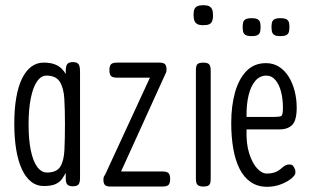

<svg xmlns="http://www.w3.org/2000/svg" viewBox="-20 -707 1197 739"><path d="M261 10Q245 10 239 3Q233 -4 233 -21V-42Q227 -30 219 -18.5Q211 -7 195 1Q179 9 148 9Q121 9 100 -7.5Q79 -24 64.5 -55Q50 -86 42.5 -130.5Q35 -175 35 -232Q35 -287 42.5 -330.5Q50 -374 64.5 -404Q79 -434 100 -450Q121 -466 148 -466Q174 -466 190.5 -459.5Q207 -453 217 -443Q227 -433 233 -422V-433Q233 -453 239 -460.5Q245 -468 261 -468Q271 -468 277 -464.5Q283 -461 285.5 -453.5Q288 -446 288 -433V-21Q288 -10 285.5 -3Q283 4 277 7Q271 10 261 10ZM161 -43Q198 -43 212 -65.5Q226 -88 228 -130Q230 -172 230 -230Q230 -286 227.5 -327.5Q225 -369 210 -392.5Q195 -416 159 -416Q138 -416 122.5 -393.5Q107 -371 98.5 -329Q90 -287 90 -228Q90 -170 98.5 -128.5Q107 -87 123 -65Q139 -43 161 -43Z M406 11Q390 11 384 5Q378 -1 378 -16Q378 -25 381.5 -30Q385 -35 388 -42L557 -408H431Q420 -408 413.5 -410.5Q407 -413 404 -419.5Q401 -426 401 -437Q401 -448 404 -454.5Q407 -461 413.5 -463.5Q420 -466 431 -466H593Q609 -466 615 -460Q621 -454 621 -439Q621 -432 619 -427.5Q617 -423 615 -419L446 -47H606Q617 -47 623.5 -44Q630 -41 632.5 -34.5Q635 -28 635 -17Q635 -7 632 -0.5Q629 6 622.5 8.5Q616 11 605 11Z M762 11Q752 11 745.5 8Q739 5 736.5 -1.5Q734 -8 734 -19V-437Q734 -448 736.5 -454.5Q739 -461 745.5 -463.5Q752 -466 763 -466Q774 -466 780 -463Q786 -460 788.5 -453.5Q791 -447 791 -435V-18Q791 -7 788.5 -0.5Q786 6 779.5 8.5Q773 11 762 11ZM762 -610Q748 -610 740 -614Q732 -618 728.5 -627Q725 -636 725 -650Q725 -664 728.5 -672Q732 -680 740.5 -683.5Q749 -687 763 -687Q777 -687 785 -683Q793 -679 796.5 -670.5Q800 -662 800 -647Q800 -634 796.5 -625.5Q793 -617 785 -613.5Q777 -610 762 -610Z M1008 12Q972 12 945.5 -6Q919 -24 902.5 -56.5Q886 -89 878 -134Q870 -179 870 -234Q870 -299 884.5 -351Q899 -403 928.5 -433.5Q958 -464 1004 -464Q1032 -464 1054 -450Q1076 -436 1091 -412Q1106 -388 1114 -357Q1122 -326 1122 -293Q1122 -244 1105 -226.5Q1088 -209 1056 -209H929Q927 -155 939 -117Q951 -79 969.5 -59Q988 -39 1007 -39Q1023 -39 1034 -42.5Q1045 -46 1052.5 -51Q1060 -56 1066 -61.5Q1072 -67 1078.5 -70.5Q1085 -74 1094 -74Q1102 -74 1106 -70.5Q1110 -67 1112 -62Q1116 -55 1116.5 -52Q1117 -49 1117 -42Q1117 -33 1101.5 -20Q1086 -7 1061 2.5Q1036 12 1008 12ZM929 -257H1036Q1056 -257 1062.5 -260.5Q1069 -264 1069 -292Q1069 -325 1062 -353Q1055 -381 1040.5 -398.5Q1026 -416 1005 -416Q980 -416 962.5 -395.5Q945 -375 936.5 -339Q928 -303 929 -257ZM1059 -568Q1042 -568 1035 -573Q1028 -578 1026.5 -586.5Q1025 -595 1025 -603Q1025 -612 1026.5 -619.5Q1028 -627 1035 -632Q1042 -637 1059 -637Q1077 -637 1084 -632Q1091 -627 1092.5 -619Q1094 -611 1094 -603Q1094 -595 1092.5 -586.5Q1091 -578 1084 -573Q1077 -568 1059 -568ZM949 -568Q931 -568 924 -573Q917 -578 915.5 -586.5Q914 -595 914 -603Q914 -612 915.5 -619.5Q917 -627 924 -632Q931 -637 949 -637Q966 -637 973 -632Q980 -627 981.5 -619Q983 -611 983 -603Q983 -595 981.5 -586.5Q980 -578 973 -573Q966 -568 949 -568Z"/></svg>

Font: Fredoka Condensed Light
Style: Regular
Weight: 300
Width: 3
Designer: Ben Nathan
Foundry: Milena B. Brandão, Ben Nathan
Version: Version 2.001